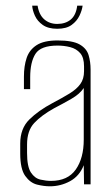

<svg xmlns="http://www.w3.org/2000/svg" viewBox="-20 -647 392 674"><path d="M155 7Q134 7 110 1Q86 -5 68.5 -29.5Q51 -54 51 -108V-143Q51 -196 83 -227.5Q115 -259 164 -285Q200 -304 224.5 -319Q249 -334 262 -352Q275 -370 275 -397V-414Q275 -445 261.5 -460.5Q248 -476 226.5 -481.5Q205 -487 182 -487Q123 -487 104.5 -458Q86 -429 86 -376V-334H64V-378Q64 -415 73.5 -443.5Q83 -472 108.5 -488.5Q134 -505 182 -505Q235 -505 259.5 -491Q284 -477 291 -453.5Q298 -430 298 -403V0H275L274 -67Q259 -29 226 -11Q193 7 155 7ZM159 -12Q218 -12 246 -52Q274 -92 274 -157V-338Q260 -317 230.5 -300Q201 -283 170 -267Q125 -242 100 -215Q75 -188 75 -140V-110Q75 -62 88.5 -41.5Q102 -21 122 -16.5Q142 -12 159 -12ZM181 -546Q149 -546 130 -559.5Q111 -573 102.5 -592Q94 -611 93 -627H112Q117 -595 135.5 -579Q154 -563 181 -563Q210 -563 228.5 -578.5Q247 -594 251 -627H270Q268 -611 259 -592Q250 -573 231.5 -559.5Q213 -546 181 -546Z"/></svg>

Font: Alumni Sans Thin Thin
Style: Regular
Weight: 250
Version: Version 1.018